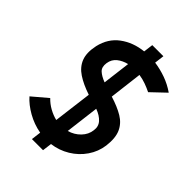

<svg xmlns="http://www.w3.org/2000/svg" viewBox="-235 -869 1039 1039"><g transform="rotate(45 285.0 -349.0)"><path d="M305 -759H390L383 -703Q426 -697 468.5 -682Q511 -667 550 -640L469 -563Q447 -574 422 -583Q397 -592 370 -596L347 -407Q406 -389 446 -365Q486 -341 503.5 -301.5Q521 -262 513 -199Q506 -146 475.5 -101.5Q445 -57 398 -28.5Q351 0 296 7L289 61H204L211 5Q156 -5 108.5 -32Q61 -59 31 -93L117 -166Q139 -143 167 -127.5Q195 -112 224 -105L252 -326Q192 -346 152 -372.5Q112 -399 96.5 -439Q81 -479 94 -540Q111 -614 166.5 -655Q222 -696 298 -704ZM199 -515Q194 -481 212.5 -464Q231 -447 265 -434L285 -594Q252 -586 228 -567Q204 -548 199 -515ZM407 -210Q412 -242 392 -264.5Q372 -287 334 -301L310 -107Q349 -118 376 -146Q403 -174 407 -210Z"/></g></svg>

Font: Kulim Park SemiBold
Style: Italic
Weight: 600
Italic angle: -8°
Designer: Noponies / Dale Sattler
Foundry: Noponies
Version: Version 1.000; ttfautohint (v1.8.3)